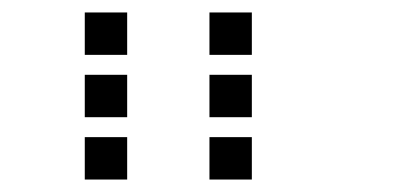

<svg xmlns="http://www.w3.org/2000/svg" viewBox="-20 -704 640 308"><path d="M117 -684Q116 -684 116 -684Q116 -684 116 -683V-617Q116 -616 116 -616Q116 -616 117 -616H183Q184 -616 184 -616Q184 -616 184 -617V-683Q184 -684 184 -684Q184 -684 183 -684ZM317 -684Q316 -684 316 -684Q316 -684 316 -683V-617Q316 -616 316 -616Q316 -616 317 -616H383Q384 -616 384 -616Q384 -616 384 -617V-683Q384 -684 384 -684Q384 -684 383 -684ZM117 -584Q116 -584 116 -584Q116 -584 116 -583V-517Q116 -516 116 -516Q116 -516 117 -516H183Q184 -516 184 -516Q184 -516 184 -517V-583Q184 -584 184 -584Q184 -584 183 -584ZM317 -584Q316 -584 316 -584Q316 -584 316 -583V-517Q316 -516 316 -516Q316 -516 317 -516H383Q384 -516 384 -516Q384 -516 384 -517V-583Q384 -584 384 -584Q384 -584 383 -584ZM117 -484Q116 -484 116 -484Q116 -484 116 -483V-417Q116 -416 116 -416Q116 -416 117 -416H183Q184 -416 184 -416Q184 -416 184 -417V-483Q184 -484 184 -484Q184 -484 183 -484ZM317 -484Q316 -484 316 -484Q316 -484 316 -483V-417Q316 -416 316 -416Q316 -416 317 -416H383Q384 -416 384 -416Q384 -416 384 -417V-483Q384 -484 384 -484Q384 -484 383 -484Z"/></svg>

Font: Doto SemiBold
Style: Regular
Weight: 600
Monospace: yes
Version: Version 1.000